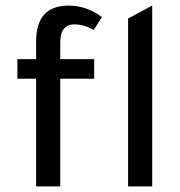

<svg xmlns="http://www.w3.org/2000/svg" viewBox="-20 -665 641 685"><path d="M42 -384V-454H109V-518Q109 -645 225 -645Q289 -645 344 -604L314 -558Q280 -578 245 -578Q195 -578 195 -512V-454H316V-384H195V0H109V-384ZM523 -645V0H437V-599Z"/></svg>

Font: TajawalTap Med
Style: Regular
Weight: 500
Designer: Boutros Fonts
Foundry: Created by Boutros International 2017
Version: Version 2.700